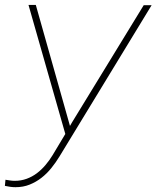

<svg xmlns="http://www.w3.org/2000/svg" viewBox="-36 -549 643 782"><path d="M249 -36.1 257.8 -51.3 549.3 -527.8H581.5L206.5 87.9Q191.4 112.8 173.1 135.5Q154.8 158.2 132.8 175.3Q110.8 192.4 84.7 202.9Q58.6 213.4 27.3 213.4Q16.1 213.4 5.6 211.9Q-4.9 210.4 -16.1 208L-13.7 183.1Q-4.4 184.6 4.9 186Q14.2 187.5 23.9 187.5Q49.8 187.5 72.5 179.2Q95.2 170.9 114.3 156.5Q133.3 142.1 149.4 123Q165.5 104 178.2 83L230 -3.4L80.1 -528.8H109.9Z"/></svg>

Font: TypoPRO Roboto Mono
Style: Italic
Weight: 250
Designer: Google
Version: Version 2.000986; 2015; ttfautohint (v1.3)